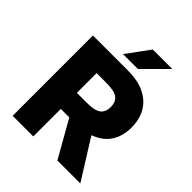

<svg xmlns="http://www.w3.org/2000/svg" viewBox="-245 -1042 1184 1184"><g transform="rotate(45 347.5 -450.0)"><path d="M70 0V-700H375Q463 -700 521.5 -671Q580 -642 610 -590Q640 -538 640 -466Q640 -391 604.5 -337.5Q569 -284 498 -259L660 0H460L324 -240H250V0ZM250 -380H335Q407 -380 433.5 -401.5Q460 -423 460 -466Q460 -509 433.5 -530.5Q407 -552 335 -552H250ZM282 -750 392 -900H562L412 -750Z"/></g></svg>

Font: Golos Text
Style: Bold
Weight: 700
Designer: A.Korolkova, Vitaly Kuzmin
Foundry: ParaType Ltd
Version: Version 2.004